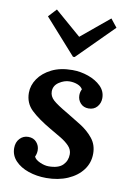

<svg xmlns="http://www.w3.org/2000/svg" viewBox="-89 -837 617 904"><g transform="rotate(10 220.0 -385.5)"><path d="M197 11Q151 11 111.5 -2.5Q72 -16 48 -41.5Q24 -67 24 -102Q24 -130 40.5 -147.5Q57 -165 81 -165Q106 -165 120.5 -148.5Q135 -132 135 -110Q135 -94 128 -79Q134 -65 156.5 -55Q179 -45 198 -45Q245 -45 266 -66Q287 -87 287 -118Q287 -140 271 -157Q255 -174 230 -189Q205 -204 177 -220Q115 -256 81 -288.5Q47 -321 47 -370Q47 -406 69 -438Q91 -470 132 -490.5Q173 -511 231 -511Q270 -511 307 -498Q344 -485 368 -461.5Q392 -438 392 -405Q392 -381 377 -363.5Q362 -346 336 -346Q312 -346 297.5 -362Q283 -378 283 -400Q283 -416 290 -429Q283 -442 265.5 -449Q248 -456 227 -456Q202 -456 177 -439.5Q152 -423 152 -395Q152 -372 171 -354.5Q190 -337 242 -307Q276 -287 311.5 -264.5Q347 -242 371 -212Q395 -182 395 -140Q395 -96 369.5 -62Q344 -28 299 -8.5Q254 11 197 11ZM222 -573 73 -740 109 -779 234 -671H235L369 -782L400 -743L230 -573Z"/></g></svg>

Font: Lora SemiBold
Style: Italic
Weight: 600
Italic angle: -3°
Designer: Olga Karpushina, Alexei Vanyashin (Cyrillic)
Foundry: Cyreal
Version: Version 3.011; ttfautohint (v1.8.4.7-5d5b)